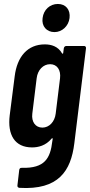

<svg xmlns="http://www.w3.org/2000/svg" viewBox="-20 -743 454 969"><path d="M255 -581C293 -581 326 -611 331 -652C336 -694 312 -723 272 -723C232 -723 200 -694 195 -652C189 -611 215 -581 255 -581ZM302 -499 299 -476C299 -472 295 -470 293 -474C273 -509 239 -519 206 -519C120 -519 66 -458 54 -357L29 -161C17 -63 54 1 142 1C173 1 211 -8 240 -43C243 -47 246 -46 246 -42L244 -30C234 56 206 107 91 104C83 103 78 107 77 115L68 192C67 199 70 204 78 205C276 217 338 119 355 -19L414 -499C415 -506 411 -511 404 -511H315C308 -511 303 -506 302 -499ZM194 -99C159 -99 138 -128 143 -169L165 -348C170 -390 198 -419 233 -419C268 -419 288 -390 283 -348L261 -169C256 -128 228 -99 194 -99Z"/></svg>

Font: Barlow Condensed SemiBold
Style: Italic
Weight: 600
Width: 3
Italic angle: -7°
Designer: Jeremy Tribby
Foundry: Tribby Type
Version: Version 1.422;hotconv 1.0.109;makeotfexe 2.5.65596